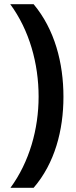

<svg xmlns="http://www.w3.org/2000/svg" viewBox="-20 -742 362 920"><path d="M284 -278C284 -441 242 -601 141 -722H29C121 -597 165 -437 165 -279C165 -124 121 34 30 158H141C242 41 284 -117 284 -278Z"/></svg>

Font: Noto Sans Georgian SemiBold
Style: Regular
Weight: 600
Designer: Monotype Design Team, Akaki Razmadze
Foundry: Google LLC
Version: Version 2.005